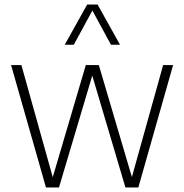

<svg xmlns="http://www.w3.org/2000/svg" viewBox="-20 -828 814 848"><path d="M183 0 29 -540.5H74.5L213 -45.5L359 -540.5H416.5L562.5 -46L700.5 -540.5H744.5L591 0H534L387.5 -494L240.5 0ZM266 -630.5 365 -808H411L510 -630.5H470L388 -781.5L306 -630.5Z"/></svg>

Font: Encode Sans SemiCondensed SemiCondensed ExtraLight
Style: Regular
Weight: 200
Width: 4
Designer: Multiple Designers
Foundry: Impallari Type
Version: Version 3.000; ttfautohint (v1.8.3) -l 8 -r 50 -G 200 -x 14 